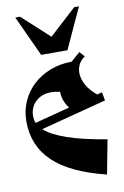

<svg xmlns="http://www.w3.org/2000/svg" viewBox="-96 -923 642 992"><g transform="rotate(-10 224.5 -427.5)"><path d="M417 -166 383 13Q196 -33 108 -117Q20 -201 20 -329Q20 -386 42 -434.5Q64 -483 102 -518Q140 -553 192 -573Q244 -593 304 -593L352 -635L376 -608Q355 -595 344 -574Q333 -553 333 -528Q333 -499 350.5 -466Q368 -433 405 -403L431 -410L439 -366L94 -276Q131 -242 210 -214.5Q289 -187 417 -166ZM59 -350Q59 -341 60.5 -332Q62 -323 66 -314L250 -362Q234 -383 226.5 -403.5Q219 -424 218 -450Q206 -453 194.5 -454.5Q183 -456 173 -456Q122 -456 90.5 -426Q59 -396 59 -350ZM366 -868H391L293 -655H155L57 -868H82L224 -738Z"/></g></svg>

Font: Trickster
Style: Regular
Weight: 400
Designer: Jean-Baptiste Morizot
Foundry: Jean-Baptiste Morizot
Version: Version 2.000;PS 2.0;hotconv 1.0.88;makeotf.lib2.5.647800